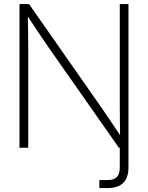

<svg xmlns="http://www.w3.org/2000/svg" viewBox="-20 -748 749 972"><path d="M482.9 204.1V163.6H522.9Q556.6 163.6 571.5 148.4Q586.4 133.3 586.4 98.1V0H582L226.1 -507.8Q204.1 -539.1 177.5 -578.9Q150.9 -618.7 121.1 -664.1Q121.6 -617.2 122.3 -578.1Q123 -539.1 123 -508.3V0H78.6V-727.5H127L494.6 -201.7Q515.6 -171.4 539.8 -135.5Q564 -99.6 587.9 -63.5Q587.4 -98.6 586.9 -136.2Q586.4 -173.8 586.4 -202.6V-727.5H630.4V99.1Q630.4 204.1 524.4 204.1Z"/></svg>

Font: Inter Display ExtraLight
Style: Regular
Weight: 200
Designer: Rasmus Andersson
Foundry: rsms
Version: Version 4.000;git-a52131595